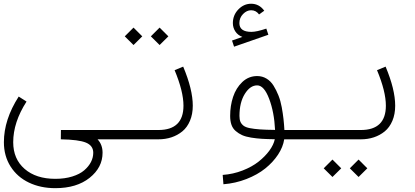

<svg xmlns="http://www.w3.org/2000/svg" viewBox="-35 -730 2176 1006"><path d="M530.3 -48.8V0H476.1Q502.4 27.8 502.4 70.3Q502.4 147.5 434.6 201.7Q366.7 255.9 254.9 255.9Q177.7 255.9 116.7 226.8Q55.7 197.8 20.5 142.6Q-14.6 87.4 -14.6 15.1Q-14.6 -103.5 63 -224.1L104 -197.8Q34.2 -89.4 34.2 15.1Q34.2 103 94 155Q153.8 207 254.9 207Q304.2 207 343.5 194.8Q382.8 182.6 406.2 162.4Q429.7 142.1 441.7 118.7Q453.6 95.2 453.6 70.3Q453.6 33.2 415.5 17.3Q377.4 1.5 283.7 0L284.2 -48.8Z M755.4 -539.6 801.3 -585.4 847.2 -539.6 801.3 -494.1ZM618.7 -539.6 664.6 -585.4 710.4 -539.6 664.6 -494.1ZM530.3 -48.8H794.9Q926.3 -48.8 926.3 -176.3Q926.3 -251 879.9 -362.3L924.8 -380.9Q975.1 -261.2 975.1 -176.3Q975.1 -131.8 960.4 -97.2Q945.8 -62.5 920.4 -41.7Q895 -21 863.3 -10.5Q831.5 0 794.9 0H530.3Q520 0 512.9 -7.1Q505.9 -14.2 505.9 -24.4Q505.9 -34.7 512.9 -41.7Q520 -48.8 530.3 -48.8Z M1349.6 -673.8 1322.3 -654.3Q1306.6 -676.3 1280.8 -676.3Q1257.8 -676.3 1238.5 -656.5Q1219.2 -636.7 1219.2 -608.9Q1219.2 -563 1282.2 -563Q1309.6 -563 1360.4 -580.1L1371.1 -547.9L1191.4 -485.4L1180.7 -517.6L1234.9 -536.6Q1210.4 -545.9 1197.8 -565.7Q1185.1 -585.4 1185.1 -608.9Q1185.1 -650.9 1213.9 -680.7Q1242.7 -710.4 1280.8 -710.4Q1323.2 -710.4 1349.6 -673.8ZM1406.2 -49.3Q1401.9 -142.1 1375.2 -212.4Q1348.6 -282.7 1312.5 -282.7Q1275.4 -282.7 1247.6 -237.8Q1219.7 -192.9 1219.7 -122.6Q1219.7 -104 1224.6 -92.3Q1229.5 -80.6 1240.5 -71.8Q1251.5 -63 1273.9 -58.6Q1296.4 -54.2 1326.9 -52Q1357.4 -49.8 1406.2 -49.3ZM1590.8 -48.8V0H1454.1Q1448.2 40 1421.9 80.1Q1395.5 120.1 1354.7 152.8Q1314 185.5 1256.3 208Q1198.7 230.5 1135.7 235.4L1131.8 186.5Q1186.5 182.6 1236.1 163.3Q1285.6 144 1319.8 116.9Q1354 89.8 1376.5 59.1Q1398.9 28.3 1404.8 -0.5Q1364.7 -1 1337.2 -2.7Q1309.6 -4.4 1280.8 -9Q1252 -13.7 1233.6 -22Q1215.3 -30.3 1200 -43.5Q1184.6 -56.6 1177.7 -76.4Q1170.9 -96.2 1170.9 -122.6Q1170.9 -175.8 1186.3 -222.4Q1201.7 -269 1234.6 -300.3Q1267.6 -331.5 1312.5 -331.5Q1339.4 -331.5 1361.6 -318.1Q1383.8 -304.7 1398.4 -281Q1413.1 -257.3 1424.1 -229.5Q1435.1 -201.7 1441.2 -168.2Q1447.3 -134.8 1450.4 -106.4Q1453.6 -78.1 1455.1 -48.8Z M1797.9 151.9 1843.8 106 1889.6 151.9 1843.8 197.3ZM1661.1 151.9 1707 106 1752.9 151.9 1707 197.3ZM1590.8 -48.8H1855.5Q1986.8 -48.8 1986.8 -176.3Q1986.8 -251 1940.4 -362.3L1985.4 -380.9Q2035.6 -261.2 2035.6 -176.3Q2035.6 -131.8 2021 -97.2Q2006.3 -62.5 1981 -41.7Q1955.6 -21 1923.8 -10.5Q1892.1 0 1855.5 0H1590.8Q1580.6 0 1573.5 -7.1Q1566.4 -14.2 1566.4 -24.4Q1566.4 -34.7 1573.5 -41.7Q1580.6 -48.8 1590.8 -48.8Z"/></svg>

Font: AzarMehrMonospaced
Style: SerifRegular
Weight: 1
Designer: Amin Abedi
Version: Version 1.00